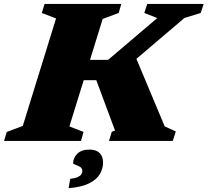

<svg xmlns="http://www.w3.org/2000/svg" viewBox="-52 -718 1057 978"><path d="M787 -74 843.5 -48.5 828 0H503L517.5 -47L534 -53L438.5 -309.5H294.5L324 -413H498.5L749 -626L683 -652L698 -698H985.5L970.5 -652L887.5 -626.5L588 -371.5L624.5 -462ZM233.5 -624 161 -652 175 -698H566L552.5 -652L471 -621.5L301.5 -74L373.5 -46L360.5 0H-31.5L-17.5 -46L64 -76.5ZM320.5 113Q320.5 87.5 341 65.8Q361.5 44 404 44Q438 44 455.5 61.5Q473 79 473 110.5Q473 140 457 168Q441 196 402.8 215.5Q364.5 235 297.5 240.5L305.5 193Q330.5 190 343.8 184Q357 178 362.2 170Q367.5 162 367.5 153.5Q367.5 139 355.8 132Q344 125 332.2 121Q320.5 117 320.5 113Z"/></svg>

Font: Newsreader 9pt ExtraBold
Style: Italic
Weight: 800
Italic angle: -17°
Designer: Hugues Gentile
Foundry: Production Type
Version: Version 1.003